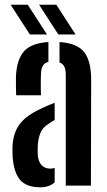

<svg xmlns="http://www.w3.org/2000/svg" viewBox="-20 -786 452 813"><path d="M33.5 -121Q33 -132 32.8 -145Q32.5 -158 33 -169Q35.5 -207 48.5 -235.5Q61.5 -264 88.5 -286.5Q115.5 -309 161 -329.5Q174 -335.5 186.5 -340.8Q199 -346 211.5 -351V-278Q206 -275 200 -271.2Q194 -267.5 187.5 -263Q160 -246.5 150.8 -222.2Q141.5 -198 140 -169Q139.5 -159.5 139.5 -149.5Q139.5 -139.5 140 -129.5Q142.5 -101.5 156 -86.8Q169.5 -72 193.5 -72Q202.5 -72 211.5 -75V-14Q189.5 7 150.5 7Q93 7 66 -23.2Q39 -53.5 33.5 -121ZM48.5 -382.5Q48 -394.5 47.5 -418.8Q47 -443 47.5 -461Q50.5 -532.5 81 -568Q111.5 -603.5 185 -608V-524Q169.5 -520.5 162 -508.5Q154.5 -496.5 153.5 -473Q153 -463.5 152.8 -446.5Q152.5 -429.5 152.8 -412Q153 -394.5 153.5 -382.5ZM258.5 0V-469.5Q258.5 -490.5 252.5 -503.5Q246.5 -516.5 232 -521.5V-608Q308 -603 337.2 -564.2Q366.5 -525.5 366 -445L365 0ZM106.5 -640 25 -766H97.5L179 -640ZM227 -640 145.5 -766H218.5L300 -640Z"/></svg>

Font: Big Shoulders Stencil Display Thin
Style: Bold
Weight: 700
Version: Version 2.001